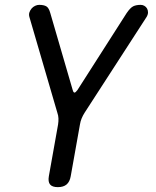

<svg xmlns="http://www.w3.org/2000/svg" viewBox="-20 -760 640 790"><path d="M218 10Q195 10 186 -1Q177 -12 181 -35L219 -248Q221 -261 220.5 -273Q220 -285 216 -296L101 -690Q98 -700 101 -709Q104 -718 110 -725Q116 -732 124.5 -736Q133 -740 141 -740Q160 -740 170.5 -734Q181 -728 187 -706L279 -390Q282 -379 286.5 -379Q291 -379 299 -390L501 -706Q516 -728 528 -734Q540 -740 559 -740Q567 -740 574 -736Q581 -732 585 -725Q589 -718 589 -709Q589 -700 583 -690L328 -296Q321 -285 316 -273Q311 -261 309 -248L271 -35Q267 -12 254 -1Q241 10 218 10Z"/></svg>

Font: Maple Mono NL
Style: Italic
Weight: 400
Italic angle: -10°
Monospace: yes
Designer: subframe7536
Version: Version 7.000